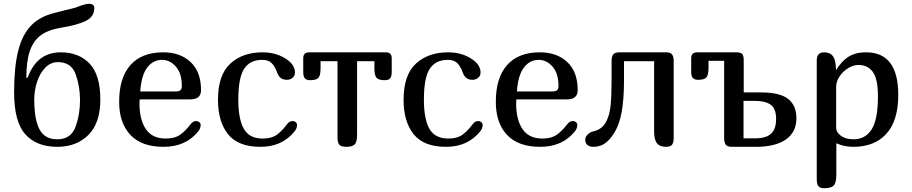

<svg xmlns="http://www.w3.org/2000/svg" viewBox="-20 -780 4845 1020"><path d="M284 0Q175 0 115 -66Q55 -132 55 -290Q55 -424 76.5 -509.5Q98 -595 144.5 -643.5Q191 -692 268 -711L327 -726Q374 -737 382 -740Q393 -744 404 -748Q436 -760 456 -760Q466 -760 473.5 -754.5Q481 -749 481 -737Q481 -692 437 -669.5Q393 -647 300 -632Q235 -621 196 -592Q157 -563 138.5 -509Q120 -455 120 -367H127Q175 -502 303 -502Q399 -502 456 -442Q513 -382 513 -251Q513 -127 450 -63.5Q387 0 284 0ZM284 -40Q356 -40 380.5 -104.5Q405 -169 405 -251Q405 -321 382 -385.5Q359 -450 287 -450Q250 -450 221.5 -421.5Q193 -393 177.5 -347Q162 -301 162 -251Q162 -145 190 -92.5Q218 -40 284 -40Z M1023 -137Q1032 -137 1039 -131Q1046 -125 1046 -116Q1046 -98 1033 -82Q967 0 849 0Q732 0 672.5 -63.5Q613 -127 613 -239Q613 -367 673 -434.5Q733 -502 847 -502Q938 -502 993 -450Q1048 -398 1048 -301Q1048 -252 991 -252H722Q721 -244 721 -230Q721 -144 755 -94Q789 -44 860 -44Q908 -44 936.5 -64Q965 -84 990 -117L998 -126Q1008 -137 1023 -137ZM725 -294H912Q930 -294 938 -300.5Q946 -307 946 -323Q946 -390 914.5 -426Q883 -462 841 -462Q793 -462 762 -421Q731 -380 725 -294Z M1535 -137Q1544 -137 1551 -131Q1558 -125 1558 -116Q1558 -98 1545 -82Q1479 0 1364 0Q1245 0 1191.5 -67Q1138 -134 1138 -250Q1138 -381 1203 -441.5Q1268 -502 1375 -502Q1441 -502 1492 -472Q1547 -439 1547 -395Q1547 -377 1534 -366.5Q1521 -356 1505 -356Q1483 -356 1470.5 -366.5Q1458 -377 1451 -398Q1441 -427 1423.5 -444.5Q1406 -462 1373 -462Q1308 -462 1277 -414.5Q1246 -367 1246 -250Q1246 -147 1275.5 -95.5Q1305 -44 1375 -44Q1422 -44 1449 -63Q1476 -82 1501 -115L1510 -126Q1520 -137 1535 -137Z M1820 0Q1792 0 1782.5 -11.5Q1773 -23 1773 -47V-455H1683V-418Q1683 -379 1671.5 -366.5Q1660 -354 1628 -354Q1607 -354 1599 -364.5Q1591 -375 1591 -396V-471Q1591 -502 1623 -502H2029Q2061 -502 2061 -471V-396Q2061 -375 2053 -364.5Q2045 -354 2024 -354Q1992 -354 1980.5 -366.5Q1969 -379 1969 -418V-455H1877V-65Q1877 -25 1864 -12.5Q1851 0 1820 0Z M2521 -137Q2530 -137 2537 -131Q2544 -125 2544 -116Q2544 -98 2531 -82Q2465 0 2350 0Q2231 0 2177.5 -67Q2124 -134 2124 -250Q2124 -381 2189 -441.5Q2254 -502 2361 -502Q2427 -502 2478 -472Q2533 -439 2533 -395Q2533 -377 2520 -366.5Q2507 -356 2491 -356Q2469 -356 2456.5 -366.5Q2444 -377 2437 -398Q2427 -427 2409.5 -444.5Q2392 -462 2359 -462Q2294 -462 2263 -414.5Q2232 -367 2232 -250Q2232 -147 2261.5 -95.5Q2291 -44 2361 -44Q2408 -44 2435 -63Q2462 -82 2487 -115L2496 -126Q2506 -137 2521 -137Z M3024 -137Q3033 -137 3040 -131Q3047 -125 3047 -116Q3047 -98 3034 -82Q2968 0 2850 0Q2733 0 2673.5 -63.5Q2614 -127 2614 -239Q2614 -367 2674 -434.5Q2734 -502 2848 -502Q2939 -502 2994 -450Q3049 -398 3049 -301Q3049 -252 2992 -252H2723Q2722 -244 2722 -230Q2722 -144 2756 -94Q2790 -44 2861 -44Q2909 -44 2937.5 -64Q2966 -84 2991 -117L2999 -126Q3009 -137 3024 -137ZM2726 -294H2913Q2931 -294 2939 -300.5Q2947 -307 2947 -323Q2947 -390 2915.5 -426Q2884 -462 2842 -462Q2794 -462 2763 -421Q2732 -380 2726 -294Z M3519 0Q3485 0 3470 -19Q3455 -38 3455 -82V-455H3295V-350Q3295 -256 3283 -186.5Q3271 -117 3240 -69Q3218 -35 3192.5 -17.5Q3167 0 3132 0Q3113 0 3101 -9.5Q3089 -19 3089 -39Q3089 -52 3101.5 -65Q3114 -78 3132 -82Q3176 -92 3197 -128Q3218 -164 3223.5 -216.5Q3229 -269 3229 -356V-455Q3229 -479 3237.5 -490.5Q3246 -502 3271 -502H3519Q3542 -502 3550.5 -490.5Q3559 -479 3559 -455V-47Q3559 -23 3550.5 -11.5Q3542 0 3519 0Z M3931 -460V-289H4024Q4123 -289 4167 -254.5Q4211 -220 4211 -152Q4211 -78 4155 -39Q4099 0 3996 0H3867Q3844 0 3835.5 -11.5Q3827 -23 3827 -47V-457H3744V-420Q3744 -381 3732.5 -368.5Q3721 -356 3689 -356Q3668 -356 3660 -366.5Q3652 -377 3652 -398V-471Q3652 -502 3684 -502H3891Q3915 -502 3923 -493Q3931 -484 3931 -460ZM4103 -148Q4103 -203 4074.5 -223.5Q4046 -244 3992 -244H3930V-45H3992Q4048 -45 4075.5 -69Q4103 -93 4103 -148Z M4358 -502Q4390 -502 4405 -481.5Q4420 -461 4421 -416V-408H4422Q4449 -453 4486 -477.5Q4523 -502 4581 -502Q4752 -502 4752 -276Q4752 -139 4689 -69.5Q4626 0 4514 0Q4464 0 4423 -19V149Q4423 192 4408.5 206Q4394 220 4359 220Q4336 220 4327.5 208.5Q4319 197 4319 173V-459Q4319 -502 4358 -502ZM4541 -435Q4514 -435 4486 -418Q4458 -401 4440 -374Q4422 -347 4422 -318V-101Q4422 -78 4447 -59Q4472 -40 4514 -40Q4577 -40 4610.5 -92.5Q4644 -145 4644 -268Q4644 -362 4616.5 -398.5Q4589 -435 4541 -435Z"/></svg>

Font: Marmelad for Arash.Academy
Style: Regular
Weight: 400
Designer: Manvel Shmavonyan
Foundry: Cyreal
Version: Version 1.110;Glyphs 3.2 (3202)